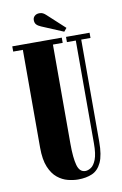

<svg xmlns="http://www.w3.org/2000/svg" viewBox="-94 -893 610 959"><g transform="rotate(-10 211.0 -414.0)"><path d="M223 12Q199 12 171.2 5Q143.5 -2 119 -21.8Q94.5 -41.5 78.8 -79Q63 -116.5 63 -177.5V-673.5H14V-700H265V-673.5H215.5V-170Q215.5 -99 226 -61.2Q236.5 -23.5 266 -23.5Q279 -23.5 294.2 -33Q309.5 -42.5 320.5 -70.2Q331.5 -98 331.5 -152V-673.5H286.5V-700H406V-673.5H359V-156Q359 -87.5 342 -51Q325 -14.5 294.5 -1.2Q264 12 223 12ZM282.5 -727 173 -773Q157.5 -779.5 150 -787.8Q142.5 -796 142.5 -810.5Q142.5 -823 151.8 -831.2Q161 -839.5 175.5 -839.5Q186 -839.5 193.5 -835.8Q201 -832 208.5 -825L296.5 -744Z"/></g></svg>

Font: Imbue 50pt Black
Style: Regular
Weight: 900
Designer: Tyler Finck
Foundry: Etcetera Type Company
Version: Version 1.102; ttfautohint (v1.8.3)